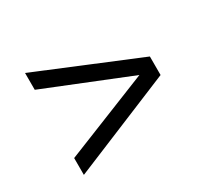

<svg xmlns="http://www.w3.org/2000/svg" viewBox="-109 -670 885 827"><g transform="rotate(-30 333.0 -256.5)"><path d="M93.2 -2.6V-86.3L515.5 -255.6L93.2 -425.8V-509.5L594.4 -302.1V-210Z"/></g></svg>

Font: Archivo SemiBold SemiExpanded
Style: Regular
Weight: 600
Width: 6
Version: Version 2.001